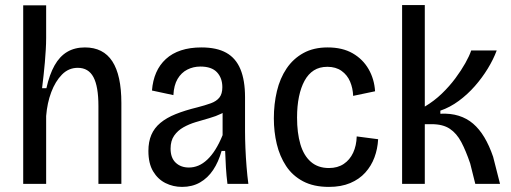

<svg xmlns="http://www.w3.org/2000/svg" viewBox="-20 -721 2006 753"><path d="M71 0V-333V-700H161V-572Q161 -550 159.5 -526Q158 -502 156 -477Q154 -452 151 -426.5Q148 -401 145 -375H162Q174 -429 194 -464.5Q214 -500 243.5 -517.5Q273 -535 313 -535Q385 -535 420.5 -480.5Q456 -426 456 -317V0H366V-305Q366 -382 346.5 -418.5Q327 -455 285 -455Q249 -455 223 -428.5Q197 -402 181 -359.5Q165 -317 161 -266V0Z M694 12Q659 12 629 -3Q599 -18 580.5 -49Q562 -80 562 -129Q562 -165 573.5 -192Q585 -219 609 -239Q633 -259 669 -273.5Q705 -288 754 -300Q785 -308 807 -316Q829 -324 840.5 -338.5Q852 -353 852 -379Q852 -415 831 -437.5Q810 -460 766 -460Q738 -460 714.5 -448Q691 -436 676.5 -411.5Q662 -387 660 -348L576 -366Q579 -405 592.5 -436Q606 -467 630.5 -489.5Q655 -512 690 -523.5Q725 -535 770 -535Q830 -535 867.5 -514Q905 -493 923 -449.5Q941 -406 941 -340V-206Q941 -177 942.5 -140.5Q944 -104 947 -67Q950 -30 954 0H872Q868 -32 866 -64.5Q864 -97 863 -129H849Q837 -86 816 -54.5Q795 -23 764.5 -5.5Q734 12 694 12ZM721 -64Q740 -64 758 -71.5Q776 -79 793 -95Q810 -111 825 -135Q840 -159 853 -191V-299L881 -302Q870 -286 848.5 -275.5Q827 -265 800.5 -257.5Q774 -250 747.5 -242Q721 -234 699 -221.5Q677 -209 663 -189Q649 -169 649 -138Q649 -102 669 -83Q689 -64 721 -64Z M1270 12Q1210 12 1168.5 -10Q1127 -32 1102 -70Q1077 -108 1065.5 -156Q1054 -204 1054 -257Q1054 -313 1066 -363.5Q1078 -414 1104 -452.5Q1130 -491 1170 -513Q1210 -535 1265 -535Q1323 -535 1363 -512Q1403 -489 1425.5 -450Q1448 -411 1451 -363L1365 -345Q1364 -375 1353 -401Q1342 -427 1319.5 -443Q1297 -459 1264 -459Q1233 -459 1211 -445Q1189 -431 1174.5 -404.5Q1160 -378 1152.5 -341.5Q1145 -305 1145 -260Q1145 -200 1158 -155.5Q1171 -111 1199 -86.5Q1227 -62 1270 -62Q1304 -62 1328 -78Q1352 -94 1365 -122Q1378 -150 1379 -186L1463 -175Q1461 -137 1448.5 -103.5Q1436 -70 1412.5 -44Q1389 -18 1353.5 -3Q1318 12 1270 12Z M1557 0V-701H1646V-303Q1683 -325 1713 -354Q1743 -383 1766 -414Q1789 -445 1805 -473.5Q1821 -502 1828 -523H1928Q1915 -488 1893 -452Q1871 -416 1842.5 -383.5Q1814 -351 1779.5 -325.5Q1745 -300 1707 -287V-275Q1747 -277 1779 -267Q1811 -257 1835.5 -236Q1860 -215 1879.5 -182.5Q1899 -150 1914 -106L1941 0H1844L1824 -80Q1807 -130 1789 -164Q1771 -198 1744 -216Q1717 -234 1673 -234H1646V0Z"/></svg>

Font: Bricolage Grotesque SemiCondensed
Style: Regular
Weight: 400
Width: 4
Designer: Mathieu Triay
Foundry: Atelier Triay
Version: Version 1.001;gftools[0.9.33.dev8+g029e19f]